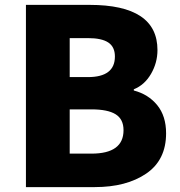

<svg xmlns="http://www.w3.org/2000/svg" viewBox="-20 -764 734 784"><path d="M85.9 0V-744.1H345.7Q623 -744.1 623 -559.6Q623 -507.8 596.7 -462.4Q570.3 -417 526.4 -399.4V-394.5Q585.9 -378.9 622.1 -334.5Q658.2 -290 658.2 -219.7Q658.2 -110.4 577.1 -55.2Q496.1 0 367.2 0ZM264.6 -449.2H338.9Q449.2 -449.2 449.2 -533.2Q449.2 -572.3 422.4 -590.3Q395.5 -608.4 338.9 -608.4H264.6ZM264.6 -136.7H353.5Q484.4 -136.7 484.4 -232.4Q484.4 -277.3 452.1 -297.4Q419.9 -317.4 353.5 -317.4H264.6Z"/></svg>

Font: Bpmf Zihi Sans Heavy
Style: Heavy
Weight: 900
Foundry: But Ko
Version: Version 1.320